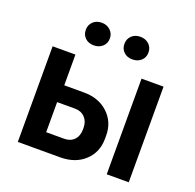

<svg xmlns="http://www.w3.org/2000/svg" viewBox="-126 -850 995 981"><g transform="rotate(20 371.5 -359.5)"><path d="M410.2 -657.2Q410.2 -684.6 428.5 -701.9Q446.8 -719.2 475.1 -719.2Q503.9 -719.2 522.5 -701.7Q541 -684.1 541 -657.2Q541 -630.4 522.5 -613.3Q503.9 -596.2 475.1 -596.2Q446.3 -596.2 428.2 -613.3Q410.2 -630.4 410.2 -657.2ZM265.1 -596.2Q236.3 -596.2 218.3 -613.3Q200.2 -630.4 200.2 -657.2Q200.2 -684.6 218.5 -701.9Q236.8 -719.2 265.1 -719.2Q293 -719.2 312 -701.7Q331.1 -684.1 331.1 -657.2Q331.1 -630.4 312.3 -613.3Q293.5 -596.2 265.1 -596.2ZM69.8 0V-520H193.8V-353H301.8Q381.3 -353 432.1 -305.7Q482.9 -258.3 482.9 -185.1V-168Q482.9 -93.8 432.4 -46.9Q381.8 0 299.8 0ZM553.2 0V-520H672.9V0ZM189 -96.2H286.1Q320.8 -96.2 340.8 -117.2Q360.8 -138.2 360.8 -172.9V-183.1Q360.8 -216.8 340.3 -238.3Q319.8 -259.8 286.1 -259.8H189Z"/></g></svg>

Font: Fixel Text SemiBold
Style: Regular
Weight: 600
Width: 4
Designer: AlfaBravo + MacPaw
Foundry: Kyrylo Tkachov, Marchela Mozhyna, Serhii Makarenko, Maria Weinstein, Zakhar Kryvoshyya
Version: Version 1.211